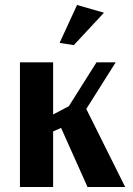

<svg xmlns="http://www.w3.org/2000/svg" viewBox="-20 -750 533 770"><path d="M289 -730 397 -699 276 -569 219 -578ZM60 0V-500H193V-291L256 -324L367 -500H444L326 -313L482 0H331L225 -237L193 -223V0Z"/></svg>

Font: ArsenalBold
Style: Bold
Weight: 700
Designer: Andrij Shevchenko
Foundry: Stairsfor.com
Version: Version 1.000